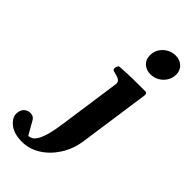

<svg xmlns="http://www.w3.org/2000/svg" viewBox="-437 -818 1102 1102"><g transform="rotate(45 113.5 -267.5)"><path d="M-0.5 219.2Q-65.9 219.2 -102.1 190.2Q-138.2 161.1 -138.2 127Q-138.2 111.3 -131.8 97.7Q-125.5 84 -112.8 75.7Q-100.1 67.4 -80.6 67.4Q-57.1 67.4 -44.9 88.4L1 169.4Q13.7 168.9 26.4 162.1Q39.1 155.3 51.3 135.3Q63.5 115.2 74.5 76.2Q85.4 37.1 94.2 -27.3L147 -398.9Q147 -414.1 138.7 -421.4Q130.4 -428.7 116.5 -432.6Q102.5 -436.5 85.4 -440.9Q80.6 -443.4 78.1 -447.3Q75.7 -451.2 76.7 -460.4Q77.6 -466.3 81.5 -473.9Q85.4 -481.4 91.3 -481.9Q159.7 -486.3 213.9 -486.6Q268.1 -486.8 297.4 -486.8Q301.3 -486.8 305.4 -482.9Q309.6 -479 309.1 -467.3L247.6 -36.1Q236.8 39.1 199.7 96.7Q162.6 154.3 110.1 186.8Q57.6 219.2 -0.5 219.2ZM246.6 -576.2Q212.4 -576.2 189.9 -596.9Q167.5 -617.7 167.5 -651.4Q167.5 -681.6 182.4 -705.1Q197.3 -728.5 221.7 -741.9Q246.1 -755.4 273.4 -755.4Q307.6 -755.4 330.3 -734.6Q353 -713.9 353 -680.2Q353 -650.9 338.1 -627.2Q323.2 -603.5 299.1 -589.8Q274.9 -576.2 246.6 -576.2Z"/></g></svg>

Font: Gelasio
Style: Bold Italic
Weight: 700
Italic angle: -8.5°
Designer: Eben Sorkin
Foundry: Eben Sorkin
Version: Version 1.008